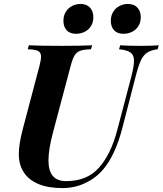

<svg xmlns="http://www.w3.org/2000/svg" viewBox="-20 -937 823 971"><path d="M75.7 0ZM387.2 -917Q418.5 -917 435.3 -898.4Q452.1 -879.9 452.1 -850.1Q452.1 -823.7 439.9 -804.7Q427.7 -785.6 407.7 -775.9Q387.7 -766.1 365.2 -766.1Q333.5 -766.1 317.1 -783.9Q300.8 -801.8 300.8 -832Q300.8 -857.9 312.7 -877.2Q324.7 -896.5 344.5 -906.7Q364.3 -917 387.2 -917ZM627 -917Q658.2 -917 675 -898.4Q691.9 -879.9 691.9 -850.1Q691.9 -823.7 679.7 -804.7Q667.5 -785.6 647.5 -775.9Q627.4 -766.1 605 -766.1Q573.2 -766.1 556.9 -783.9Q540.5 -801.8 540.5 -832Q540.5 -857.9 552.5 -877.2Q564.5 -896.5 584.2 -906.7Q604 -917 627 -917ZM657.7 -628.9Q657.7 -658.2 640.9 -670.9Q624 -683.6 582 -688L587.9 -708Q624.5 -705.1 694.8 -705.1Q750 -705.1 782.7 -708L777.3 -688Q743.7 -683.6 724.6 -671.1Q705.6 -658.7 693.1 -632.8Q680.7 -606.9 667.5 -556.2L599.1 -291Q563.5 -152.8 501 -79.1Q464.4 -36.1 410.6 -11Q356.9 14.2 295.9 14.2Q223.6 14.2 174.6 -6.3Q125.5 -26.9 101.1 -64.5Q75.2 -102.1 75.2 -158.7Q75.2 -209.5 96.2 -288.1L179.2 -602.1Q187.5 -633.8 187.5 -649.9Q187.5 -665 180.7 -672.9Q173.8 -680.7 159.9 -683.8Q146 -687 120.1 -688L126 -708Q177.2 -705.1 291 -705.1Q384.8 -705.1 446.3 -708L439.9 -688Q403.3 -686.5 385.5 -680.2Q367.7 -673.8 357.2 -656.7Q346.7 -639.6 336.9 -602.1L249 -271Q225.1 -182.1 225.1 -126Q225.1 -73.2 247.1 -47.1Q269 -21 314.9 -21Q419.9 -21 480.5 -88.9Q541 -156.7 573.2 -279.8L642.6 -543.9Q657.7 -601.6 657.7 -628.9Z"/></svg>

Font: TypoPRO Playfair Display
Style: Bold Italic
Weight: 700
Italic angle: -14.9847°
Designer: Claus Eggers Sørensen
Foundry: Claus Eggers Sørensen
Version: Version 1.004;PS 001.004;hotconv 1.0.70;makeotf.lib2.5.58329